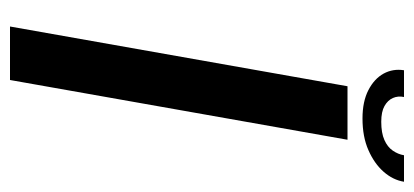

<svg xmlns="http://www.w3.org/2000/svg" viewBox="-242 -586 828 384"><g transform="rotate(90 172.0 -394.0)"><path d="M33 0H140L259.5 -675H152.5ZM217 -705Q253.5 -705 280.2 -716.8Q307 -728.5 323.5 -747.2Q340 -766 343.5 -788H290.5Q288.5 -776 281.2 -765.5Q274 -755 260 -748.8Q246 -742.5 223.5 -742.5Q203.5 -742.5 192 -749Q180.5 -755.5 176 -765.8Q171.5 -776 174 -788H120.5Q117 -766 127.2 -747.2Q137.5 -728.5 160.2 -716.8Q183 -705 217 -705Z"/></g></svg>

Font: Anybody SemiExpanded
Style: Italic
Weight: 400
Width: 6
Italic angle: -10°
Version: Version 1.113;gftools[0.9.25]